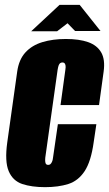

<svg xmlns="http://www.w3.org/2000/svg" viewBox="-20 -761 450 793"><path d="M166 12Q111 12 72 -1Q33 -14 16 -54Q-1 -94 10 -173L51 -465Q58 -515 85 -544.5Q112 -574 155 -587Q198 -600 252 -600Q307 -600 344 -587Q381 -574 398 -544.5Q415 -515 408 -465L389 -327H230L250 -473Q252 -485 250.5 -491.5Q249 -498 246 -500.5Q243 -503 238 -503Q233 -503 229 -500.5Q225 -498 222.5 -491.5Q220 -485 218 -473L167 -110Q166 -99 167 -92Q168 -85 171 -82.5Q174 -80 179 -80Q184 -80 187.5 -82.5Q191 -85 194.5 -92Q198 -99 199 -110L219 -248H378L367 -174Q356 -94 329.5 -54Q303 -14 262 -1Q221 12 166 12ZM109 -632 226 -741H309L395 -633H290L259 -665L216 -632Z"/></svg>

Font: Alumni Sans Thin Black
Style: Italic
Weight: 900
Italic angle: -8°
Version: Version 1.016